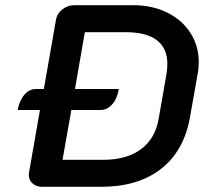

<svg xmlns="http://www.w3.org/2000/svg" viewBox="-20 -720 805 740"><path d="M746 -481Q746 -456 742 -436L712 -267Q689 -138 600.5 -69Q512 0 369 0H143Q120 0 105.5 -13Q91 -26 91 -46Q91 -52 92 -56L134 -296H48Q55 -333 74 -355Q93 -377 119 -377H149L196 -645Q200 -668 220.5 -684Q241 -700 267 -700H493Q567 -700 624.5 -671.5Q682 -643 714 -593Q746 -543 746 -481ZM625 -474Q625 -534 584.5 -565Q544 -596 464 -596H307L269 -377H438Q432 -340 412.5 -318Q393 -296 367 -296H255L221 -104H377Q468 -104 523.5 -145Q579 -186 592 -265L622 -437Q625 -457 625 -474Z"/></svg>

Font: K2D SemiBold
Style: Italic
Weight: 600
Italic angle: -10°
Designer: Katatrad Aksorn Co.,Ltd.
Foundry: Cadson Demak Co.,Ltd.
Version: Version 1.000; ttfautohint (v1.6)